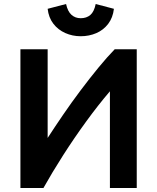

<svg xmlns="http://www.w3.org/2000/svg" viewBox="-20 -939 786 959"><path d="M82 0V-693H218V-250Q253 -304 295 -365.5Q337 -427 382.5 -487.5Q428 -548 471.5 -601Q515 -654 553 -693H663V0H529V-483Q470 -414 410 -331.5Q350 -249 295 -163Q240 -77 197 0ZM383 -758Q342 -758 306 -774Q270 -790 246.5 -820.5Q223 -851 218 -895L310 -919Q318 -882 337 -865Q356 -848 383 -848Q412 -848 431 -864Q450 -880 458 -919L549 -895Q544 -851 520.5 -820Q497 -789 461 -773.5Q425 -758 383 -758Z"/></svg>

Font: Ubuntu Sans
Style: Bold
Weight: 700
Designer: Dalton Maag Ltd
Foundry: Dalton Maag Ltd
Version: Version 1.006; ttfautohint (v1.8.4.7-5d5b)